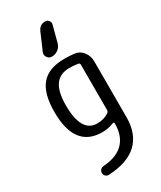

<svg xmlns="http://www.w3.org/2000/svg" viewBox="-249 -874 997 1187"><g transform="rotate(-30 250.0 -280.5)"><path d="M234.4 -752.9Q251 -790 290 -790Q304.7 -790 314.5 -777.8Q324.2 -765.6 320.3 -751L290 -635.7Q283.2 -610.4 263.2 -595.2Q243.2 -580.1 217.8 -580.1Q198.2 -580.1 186.5 -597.2Q174.8 -614.3 182.6 -632.8ZM275.4 -465.8Q209 -465.8 175.3 -420.4Q141.6 -375 141.6 -275.4Q141.6 -82 254.9 -82Q303.7 -82 338.9 -106.4Q347.7 -112.3 347.7 -124V-448.2Q347.7 -459 335.9 -460.9Q303.7 -465.8 275.4 -465.8ZM254.9 -19.5Q59.6 -19.5 59.6 -275.4Q59.6 -408.2 112.3 -469.2Q165 -530.3 275.4 -530.3Q316.4 -530.3 346.7 -526.4Q383.8 -522.5 406.7 -492.7Q429.7 -462.9 429.7 -424.8V-25.4Q429.7 92.8 361.8 157.2Q293.9 221.7 158.2 228.5Q144.5 229.5 134.8 220.2Q125 210.9 125 197.8Q125 184.6 133.8 175.3Q142.6 166 157.2 165Q252 158.2 299.8 109.4Q347.7 60.5 347.7 -25.4V-29.3Q347.7 -39.1 336.9 -35.2Q295.9 -19.5 254.9 -19.5Z"/></g></svg>

Font: Rounded-X Mgen+ 1mn regular
Style: Regular
Weight: 400
Designer: [Source Han Sans]
Ryoko NISHIZUKA  (kana & ideographs); Paul D. Hunt (Latin, Greek & Cyrillic); Wenlong ZHANG  (bopomofo
Version: Version 1.059.20150602